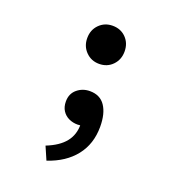

<svg xmlns="http://www.w3.org/2000/svg" viewBox="-135 -636 870 957"><g transform="rotate(20 300.0 -157.5)"><path d="M300 -328Q258 -328 229.5 -357Q201 -386 201 -429Q201 -473 229.5 -501.5Q258 -530 300 -530Q343 -530 371 -501.5Q399 -473 399 -429Q399 -386 371 -357Q343 -328 300 -328ZM219 215 189 146Q255 120 286.5 80.5Q318 41 317 -14L305 -120L364 -30Q351 -17 335.5 -12Q320 -7 303 -7Q278 -7 256.5 -17Q235 -27 222 -47Q209 -67 209 -96Q209 -137 237.5 -161Q266 -185 305 -185Q359 -185 386 -145Q413 -105 413 -35Q413 56 362.5 120Q312 184 219 215Z"/></g></svg>

Font: Source Code Pro ExtraLight SemiBold
Style: Regular
Weight: 600
Monospace: yes
Version: Version 1.018;hotconv 1.0.116;makeotfexe 2.5.65601